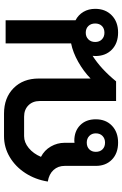

<svg xmlns="http://www.w3.org/2000/svg" viewBox="154 -752 608 956"><g transform="rotate(-90 458.0 -274.0)"><path d="M892 -104Q892 -53 859.5 -21.5Q827 10 774 10Q721 10 689 -21Q657 -52 657 -103Q657 -112 658 -117Q592 -75 531 0H433V-380Q433 -415 411.5 -436.5Q390 -458 355 -458H258Q227 -458 199 -435Q171 -412 155 -374Q188 -357 206.5 -325Q225 -293 225 -256V-207Q228 -208 235 -208Q283 -208 312.5 -179Q342 -150 342 -101Q342 -51 310 -20.5Q278 10 226 10Q173 10 141.5 -20.5Q110 -51 110 -101V-256Q110 -289 89.5 -311.5Q69 -334 32 -340Q42 -402 74 -451.5Q106 -501 154 -529.5Q202 -558 258 -558H370Q449 -558 497 -510.5Q545 -463 545 -385V-127Q581 -162 628 -188.5Q675 -215 720 -224V-550H835V-202Q862 -188 877 -162.5Q892 -137 892 -104ZM819 -104Q819 -125 806.5 -138Q794 -151 773 -151Q753 -151 740 -138Q727 -125 727 -104Q727 -83 740 -70.5Q753 -58 773 -58Q794 -58 806.5 -70.5Q819 -83 819 -104ZM180 -101Q180 -80 192.5 -67.5Q205 -55 226 -55Q246 -55 259 -67.5Q272 -80 272 -101Q272 -121 259 -133.5Q246 -146 226 -146Q205 -146 192.5 -133.5Q180 -121 180 -101Z"/></g></svg>

Font: Bai Jamjuree SemiBold
Style: Regular
Weight: 600
Version: Version 1.000; ttfautohint (v1.6)